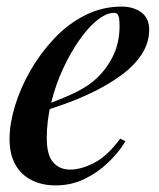

<svg xmlns="http://www.w3.org/2000/svg" viewBox="-20 -549 482 583"><path d="M100 -224Q151 -242 193.5 -261Q236 -280 263 -302Q300 -333 321.5 -375.5Q343 -418 343 -469Q343 -495 339 -502.5Q335 -510 327 -510Q303 -510 275.5 -488Q248 -466 221 -427.5Q194 -389 171.5 -340.5Q149 -292 135.5 -237.5Q122 -183 122 -130Q122 -78 141.5 -56Q161 -34 193 -34Q226 -34 266 -54.5Q306 -75 345 -128L361 -120Q341 -87 309 -56Q277 -25 236.5 -5.5Q196 14 149 14Q108 14 76 -2Q44 -18 26.5 -49.5Q9 -81 9 -127Q9 -173 25.5 -227.5Q42 -282 72.5 -335Q103 -388 145 -432.5Q187 -477 239 -503Q291 -529 349 -529Q385 -529 409 -511.5Q433 -494 433 -459Q433 -419 410.5 -384.5Q388 -350 350 -322Q312 -294 267.5 -272Q223 -250 178.5 -234Q134 -218 99 -208Z"/></svg>

Font: Playfair Display Medium
Style: Italic
Weight: 500
Italic angle: -14°
Designer: Claus Eggers Sørensen
Foundry: Claus Eggers Sørensen
Version: Version 1.203